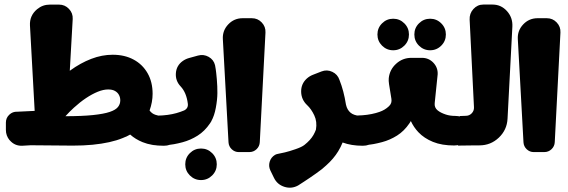

<svg xmlns="http://www.w3.org/2000/svg" viewBox="-20 -647 2528 854"><path d="M760.2 -114.6C747.2 -125 731.5 -130.2 713.2 -130.2C697.6 -130.2 683.5 -132.3 671 -136.5C660.6 -139.9 652 -146.3 645.3 -155.5C654.3 -180.7 658.8 -205.4 658.8 -229.7C658.8 -264.7 651.4 -295.2 636.5 -321.3C621.6 -347.4 600.9 -367.7 574.2 -382C547.6 -396.4 516.6 -403.5 481.1 -403.5C449.3 -403.5 417.4 -397.4 385.6 -385.1C353.8 -372.9 322.5 -355.5 291.6 -333.1C291.5 -333 291.3 -332.8 291 -332.6C290.7 -332.4 290.5 -332.3 290.4 -332.2L303.4 -562.5C304.3 -579.9 298.7 -594.9 286.7 -607.5C274.7 -620.2 260 -626.5 242.6 -626.5H201.5C180.4 -626.5 161.7 -619.8 145.4 -606.3L144.6 -605.7C122.1 -586.7 111.7 -562.6 113.3 -533.4L134.2 -153.8L57.2 -150.1C43.3 -150.8 31.3 -146.4 21.3 -136.8C11.2 -127.3 6.2 -115.6 6.2 -101.7V-68.9C6.2 -52.2 11.6 -37.1 22.3 -23.7L22.8 -23.7C37.9 -5.8 57 2.5 80.3 1.2L116.3 -0.9L303.6 0.7C335.4 0.7 364.7 -0.6 391.7 -3.2C418.6 -5.9 443.2 -9.6 465.6 -14.6C488.1 -19.6 508.2 -25.7 525.9 -33C529.1 -34.3 532.6 -35.8 536.4 -37.5C537.2 -37 544.7 -40.7 559 -48.5C574.6 -34.6 593 -23.3 614.2 -14.7C640.5 -4 671.9 1.3 708.5 1.3C728.8 1.3 745.8 -4.8 759.4 -17.1C773 -29.4 779.8 -45.2 779.8 -64.5C779.8 -87.4 773.2 -104.1 760.2 -114.6ZM504.8 -171.2C498 -162.6 485.9 -155.2 468.4 -149.3C450.9 -143.3 425.9 -138.6 393.2 -135.2C361.7 -131.9 321 -130.2 271 -130.1C283.4 -143.8 296 -156.4 308.7 -168C326.7 -184.5 344.7 -198.7 362.7 -210.7C380.7 -222.7 398.1 -232.1 414.8 -238.9C431.5 -245.7 446.9 -249.1 461 -249.1C473.5 -249.1 483.6 -246.9 491.5 -242.4C499.3 -238 505.2 -232.1 509.1 -224.8C513 -217.5 515 -209.4 515 -200.5C515 -189.6 511.6 -179.8 504.8 -171.2Z M920 -108.2C929 -124.3 935.7 -144.2 940 -167.8C944.4 -191.3 946.7 -213 946.9 -232.6C947.1 -252.3 946.3 -273 944.4 -294.8C942.4 -316.6 940.9 -331.3 939.6 -338.9C938.4 -346.6 937.3 -352.6 936.5 -357C932.6 -373.2 923.1 -385.6 908.2 -394.1C893.2 -402.5 877.4 -404.5 860.7 -399.9L821.2 -389C810.9 -386.2 801.6 -381.8 793 -375.8C774.3 -362.5 764 -344.5 762.3 -321.7C760.6 -298.9 767.7 -279.2 783.6 -262.5C800.7 -244.2 811.3 -218.8 815.4 -186.2C817.2 -172.4 811.8 -162.3 799.3 -155.9C787.7 -151.1 776.1 -147.1 764.7 -143.9C740.3 -137.1 712.7 -133.3 681.8 -132.7L663.2 -1.4C689.4 -1.4 709.4 -1.7 723.5 -2.2C741.2 -2.8 764 -6.8 792 -14.3C815.5 -20.6 837.8 -30.3 859 -43.7C880.1 -57 898.5 -75.2 914.2 -98.5C915.1 -99.8 916.5 -102.1 918.5 -105.3C918.5 -105.4 918.6 -105.6 918.8 -105.8C918.9 -106.1 919.1 -106.5 919.5 -107C919.8 -107.5 920 -107.9 920.2 -108.1ZM804 83.7C804 103.1 810.8 119.6 824.5 133.3C838.2 147 854.8 153.9 874.1 153.9C893.5 153.9 910 147 923.7 133.3C937.4 119.6 944.2 103.1 944.2 83.7C944.2 64.4 937.4 47.8 923.7 34.2C910 20.5 893.5 13.6 874.1 13.6C854.8 13.6 838.2 20.5 824.5 34.2C810.8 47.8 804 64.4 804 83.7Z M1089.1 29.5V29.4C1101.5 29.4 1112.1 25.2 1121.1 16.7C1130 8.2 1134.9 -2.3 1135.5 -14.6L1160.8 -502.2C1161.7 -519.6 1156.2 -534.5 1144.2 -547.1C1132.3 -559.7 1117.6 -566 1100.2 -566H1059.1C1033.9 -566 1012.5 -556.8 995.2 -538.5C977.8 -520.1 969.8 -498.3 971.2 -473.1L996.4 -14.1C997.1 -1.9 1001.9 8.5 1010.8 16.9C1019.7 25.3 1030.2 29.5 1042.5 29.5Z M1645.2 -114.6C1632.1 -125.1 1616.5 -130.3 1598.2 -130.3C1582.6 -130.3 1568.5 -132.4 1556 -136.5C1543.4 -140.7 1533.7 -148.8 1526.6 -160.8C1523.4 -166.2 1520.8 -173.2 1518.8 -181.8C1512.4 -222.7 1502.8 -259.3 1489.9 -291.6C1484.4 -308.1 1473.8 -320.1 1458 -327.5C1442.3 -335 1426.3 -335.5 1410 -329.2L1371.7 -314.3C1361.7 -310.4 1352.8 -304.9 1344.9 -297.9C1327.4 -282 1319 -262.3 1319.5 -238.7C1320 -215.2 1329 -195.3 1346.4 -179.1C1358.2 -168.1 1368.7 -153.2 1377.7 -134.3C1386.8 -115.4 1389.3 -94.2 1385.3 -70.5C1382.5 -62.7 1378.8 -54.8 1374.3 -46.8C1365.6 -31.5 1352.3 -16.8 1334.5 -2.7C1326.6 3.7 1313.3 10.1 1294.5 16.5C1275.8 23 1260 27.8 1247 30.8C1234 33.9 1223.6 36.1 1215.6 37.5C1210.8 38.4 1206.6 39.8 1203.2 41.9C1191.4 49 1183.5 59.1 1179.5 72.4C1175.5 85.6 1176.6 98.6 1182.6 111.2L1198.5 143.8C1208.2 163.9 1223.8 177.3 1245 184C1266.3 190.7 1286.7 188.6 1306.2 177.8L1331.7 161.3C1348.8 150.3 1367.4 137.6 1387.4 123.4C1407.5 109.2 1420.5 98.9 1426.6 92.4C1429.1 90.3 1430.6 89 1431 88.6C1452.9 69.1 1470.6 48.2 1484.2 26C1491.8 13.6 1498.4 0.5 1503.9 -13.2C1529.6 -3.6 1559.5 1.3 1593.5 1.3C1613.9 1.3 1630.8 -4.9 1644.4 -17.2C1658 -29.4 1664.8 -45.2 1664.8 -64.5C1664.8 -87.5 1658.3 -104.2 1645.2 -114.6Z M1721 -207C1723 -194.5 1719.7 -184 1711 -175.6C1710.3 -174.9 1709.8 -174.4 1709.5 -174.1C1697.9 -163 1683.9 -154.7 1667.6 -149.2C1662.6 -147.4 1657.3 -145.8 1651.9 -144.3C1627.5 -137.5 1599.9 -133.8 1569.1 -133.2L1550.5 -1.9C1576.6 -1.9 1596.7 -2.1 1610.8 -2.6C1628.4 -3.2 1651.2 -7.3 1679.3 -14.8C1702.8 -21 1725.1 -30.8 1746.2 -44.1C1767.3 -57.4 1785.7 -75.7 1801.4 -98.9C1803.4 -101.9 1805.4 -105.1 1807.4 -108.6C1815.8 -90.4 1826.9 -73.8 1840.9 -59C1857.9 -41 1879.6 -26.6 1905.9 -15.9C1932.2 -5.2 1963.7 0.1 2000.2 0.1C2020.6 0.1 2037.6 -6 2051.1 -18.3C2064.7 -30.5 2071.5 -46.3 2071.5 -65.6C2071.5 -88.6 2065 -105.3 2051.9 -115.8C2038.9 -126.2 2023.2 -131.4 2005 -131.4C1989.2 -131.4 1975.2 -133.5 1962.7 -137.7C1947.1 -142.8 1935 -149.1 1926.2 -156.4C1916.4 -164.6 1912.1 -175.2 1913.5 -188.3L1926.7 -316.3C1927.7 -336.3 1921.3 -353.5 1907.6 -368C1893.8 -382.5 1877 -389.7 1857 -389.7H1809.8C1783.8 -389.7 1761.2 -381 1742.1 -363.6C1722.9 -346.3 1712 -324.9 1709.2 -299.5C1708.4 -291.8 1708.8 -282.9 1710.4 -272.8ZM1658.8 -493.6C1658.8 -474.2 1665.6 -457.7 1679.3 -444C1693 -430.3 1709.5 -423.4 1728.9 -423.4C1748.2 -423.4 1764.8 -430.3 1778.5 -444C1792.2 -457.7 1799 -474.2 1799 -493.6C1799 -512.9 1792.2 -529.5 1778.5 -543.1C1764.8 -556.8 1748.2 -563.7 1728.9 -563.7C1709.5 -563.7 1693 -556.8 1679.3 -543.1C1665.6 -529.5 1658.8 -512.9 1658.8 -493.6ZM1823 -493.6C1823 -474.2 1829.8 -457.7 1843.5 -444C1857.2 -430.3 1873.8 -423.4 1893.1 -423.4C1912.5 -423.4 1929 -430.3 1942.7 -444C1956.4 -457.7 1963.2 -474.2 1963.2 -493.6C1963.2 -512.9 1956.4 -529.5 1942.7 -543.1C1929 -556.8 1912.5 -563.7 1893.1 -563.7C1873.8 -563.7 1857.2 -556.8 1843.5 -543.1C1829.8 -529.5 1823 -512.9 1823 -493.6Z M2170.8 -626.7H2129.7C2112.3 -626.7 2097.6 -620 2085.6 -606.8C2073.6 -593.5 2068 -577.8 2068.9 -559.5L2088.2 -169.9C2088.7 -159.5 2085.4 -150.6 2078.3 -143.1C2071.1 -135.6 2062.4 -131.9 2052 -131.9L2025.1 -130.9L2017.2 0.6L2096.6 -0.4H2112.5C2145.8 -0.4 2174.5 -11.8 2198.7 -34.7C2222.8 -57.6 2235.8 -85.7 2237.5 -118.9L2259 -529C2260.3 -555.5 2252.3 -578.4 2234.9 -597.7C2217.5 -617 2196.2 -626.7 2170.8 -626.7Z M2401.1 29.5V29.4C2413.5 29.4 2424.1 25.2 2433.1 16.7C2442 8.2 2446.9 -2.3 2447.5 -14.6L2472.8 -502.2C2473.7 -519.6 2468.2 -534.5 2456.2 -547.1C2444.3 -559.7 2429.6 -566 2412.2 -566H2371.1C2345.9 -566 2324.5 -556.8 2307.2 -538.5C2289.8 -520.1 2281.8 -498.3 2283.2 -473.1L2308.4 -14.1C2309.1 -1.9 2313.9 8.5 2322.8 16.9C2331.7 25.3 2342.2 29.5 2354.5 29.5Z"/></svg>

Font: Qalbi
Style: Regular
Weight: 400
Version: Version 001.000